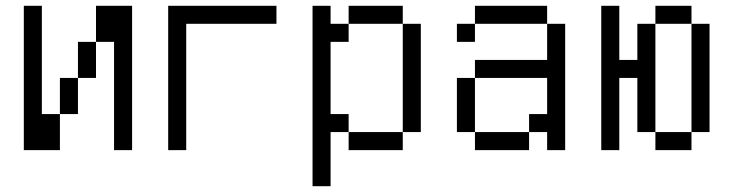

<svg xmlns="http://www.w3.org/2000/svg" viewBox="-20 -520 2540 665"><path d="M62.5 -500Q62.5 -500 62.5 0H187.5Q187.5 0 187.5 -125H125Q125 -125 125 -500ZM375 -375Q375 -375 375 0H437.5Q437.5 0 437.5 -500H312.5Q312.5 -500 312.5 -375H250Q250 -375 250 -250H187.5Q187.5 -250 187.5 -125H250Q250 -125 250 -250H312.5Q312.5 -250 312.5 -375Z M937.5 -437.5V-500H562.5Q562.5 -500 562.5 0H625V-437.5Z M1062.5 -500Q1062.5 -500 1062.5 125H1125V-62.5H1187.5V0H1375V-62.5H1187.5V-125H1125Q1125 -125 1125 -375H1187.5V-437.5H1125V-500ZM1375 -62.5H1437.5Q1437.5 -62.5 1437.5 -437.5H1375Q1375 -437.5 1375 -62.5ZM1187.5 -437.5H1375V-500H1187.5Z M1625 -62.5V0H1812.5V-62.5ZM1625 -62.5V-250H1562.5V-62.5ZM1875 -62.5V0H1937.5V-437.5H1875Q1875 -437.5 1875 -312.5H1625V-250H1875Q1875 -250 1875 -125H1812.5V-62.5ZM1625 -437.5H1562.5V-375H1625ZM1625 -437.5H1875V-500H1625Z M2062.5 -500Q2062.5 -500 2062.5 0H2125Q2125 0 2125 -250H2187.5V-62.5H2250V0H2375V-62.5H2250Q2250 -62.5 2250 -437.5H2187.5Q2187.5 -437.5 2187.5 -312.5H2125V-500ZM2375 -62.5H2437.5Q2437.5 -62.5 2437.5 -437.5H2375Q2375 -437.5 2375 -62.5ZM2250 -437.5H2375V-500H2250Z"/></svg>

Font: Unifont
Style: Regular
Weight: 500
Version: Version 13.0.05